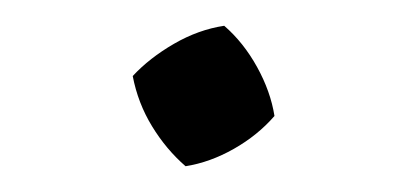

<svg xmlns="http://www.w3.org/2000/svg" viewBox="-20 -127 316 149"><path d="M124 2Q109 -11 98 -29Q87 -47 83 -68Q96 -82 115 -93Q134 -104 154 -107Q169 -94 179.5 -75Q190 -56 193 -37Q180 -22 161.5 -11.5Q143 -1 124 2Z"/></svg>

Font: Piazzolla Thin
Style: Regular
Weight: 400
Version: Version 2.001